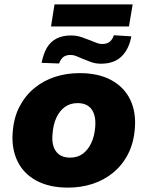

<svg xmlns="http://www.w3.org/2000/svg" viewBox="-20 -846 674 877"><path d="M291 11Q205 11 146 -21Q87 -53 59.5 -110.5Q32 -168 38 -242Q43 -309 69 -359Q95 -409 137 -443.5Q179 -478 231.5 -495Q284 -512 343 -512Q430 -512 488.5 -480Q547 -448 574.5 -391.5Q602 -335 596 -260Q591 -193 565 -142.5Q539 -92 497 -57.5Q455 -23 402.5 -6Q350 11 291 11ZM300 -126Q334 -126 358 -143.5Q382 -161 397 -193Q412 -225 415 -267Q419 -318 398.5 -346.5Q378 -375 334 -375Q301 -375 276.5 -357.5Q252 -340 237.5 -308.5Q223 -277 220 -234Q215 -183 236 -154.5Q257 -126 300 -126ZM213 -725 229 -826H586L569 -725ZM250 -556 170 -559Q178 -600 194 -627.5Q210 -655 237.5 -669.5Q265 -684 304 -684Q330 -684 352 -676.5Q374 -669 394 -661Q408 -655 421.5 -650Q435 -645 446 -645Q469 -645 481.5 -655.5Q494 -666 500 -685L580 -680Q569 -621 535 -588Q501 -555 441 -555Q417 -555 396 -562.5Q375 -570 356 -578Q341 -585 328 -590Q315 -595 303 -595Q280 -595 268 -584.5Q256 -574 250 -556Z"/></svg>

Font: Nunito Sans 9pt Black
Style: Italic
Weight: 900
Italic angle: -9°
Version: Version 3.101;gftools[0.9.27]